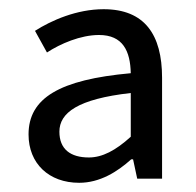

<svg xmlns="http://www.w3.org/2000/svg" viewBox="-20 -829 425 417"><path d="M152 -432C197 -432 235 -456 265 -483H269L278 -441H332V-660C332 -754 294 -809 205 -809C147 -809 92 -785 56 -762L82 -715C111 -734 155 -753 195 -753C247 -753 263 -718 264 -670C109 -656 42 -616 42 -537C42 -474 86 -432 152 -432ZM173 -487C133 -487 109 -505 109 -543C109 -584 149 -614 264 -627V-532C231 -502 202 -487 173 -487Z"/></svg>

Font: Noto Sans CJK KR Regular
Style: Regular
Weight: 400
Designer: Ryoko NISHIZUKA (kana & ideographs); Paul D. Hunt (Latin, Greek & Cyrillic); Wenlong ZHANG (bopomofo); Sandoll Communica
Foundry: Adobe Systems Incorporated
Version: Version 1.004;PS 1.004;hotconv 1.0.82;makeotf.lib2.5.63406